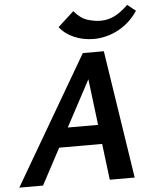

<svg xmlns="http://www.w3.org/2000/svg" viewBox="-78 -933 792 983"><g transform="rotate(-5 318.0 -442.0)"><path d="M446 0 373 -592H419L103 0H-19L365 -658H473L574 0ZM133 -186 188 -285H458L487 -186ZM428 -725Q375 -725 328.5 -744.5Q282 -764 253 -801L335 -876Q368 -837 403.5 -826Q439 -815 470 -815Q508 -815 541 -831Q574 -847 613 -884L655 -850Q627 -808 589.5 -780Q552 -752 510.5 -738.5Q469 -725 428 -725Z"/></g></svg>

Font: Ysabeau Office
Style: Bold Italic
Weight: 700
Italic angle: -12°
Designer: Christian Thalmann (Catharsis Fonts)
Version: Version 2.001;gftools[0.9.30]; featfreeze: tnum,lnum,ss02